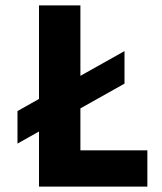

<svg xmlns="http://www.w3.org/2000/svg" viewBox="-20 -694 603 714"><path d="M279 -135H528V0H125V-205L45 -160V-281L125 -326V-674H279V-412L443 -504V-383L279 -291Z"/></svg>

Font: Hind Colombo
Style: Bold
Weight: 700
Designer: Jyotish Sonowal, Aditi Pimprikar
Foundry: Indian Type Foundry
Version: Version 1.000;PS 1.0;hotconv 1.0.86;makeotf.lib2.5.63406; tt